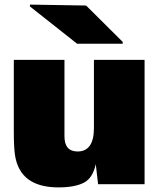

<svg xmlns="http://www.w3.org/2000/svg" viewBox="-20 -800 702 834"><path d="M234 14Q66 14 45 -127Q40 -161 40 -228V-540H260V-208Q260 -142 317 -142Q388 -142 388 -244V-540H608V0H406L396 -87Q383 -26 343.5 -6Q304 14 234 14ZM110 -772V-780L354 -776L513 -618V-610H315Z"/></svg>

Font: Nacelle Black
Style: Regular
Weight: 900
Designer: Sora Sagano
Foundry: Sora Sagano
Version: Version 1.000;FEAKit 1.0